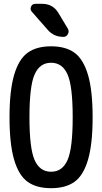

<svg xmlns="http://www.w3.org/2000/svg" viewBox="-20 -985 540 1015"><path d="M336.9 -591.8Q309.6 -653.3 250 -653.3Q190.4 -653.3 163.1 -591.8Q135.7 -530.3 135.7 -365.2Q135.7 -200.2 163.1 -138.7Q190.4 -77.1 250 -77.1Q309.6 -77.1 336.9 -138.7Q364.3 -200.2 364.3 -365.2Q364.3 -530.3 336.9 -591.8ZM374 -23.9Q327.1 9.8 250 9.8Q172.9 9.8 126 -23.9Q79.1 -57.6 54.7 -140.6Q30.3 -223.6 30.3 -364.7Q30.3 -505.9 54.7 -588.9Q79.1 -671.9 126 -706.1Q172.9 -740.2 250 -740.2Q327.1 -740.2 374 -706.1Q420.9 -671.9 445.3 -588.9Q469.7 -505.9 469.7 -364.7Q469.7 -223.6 445.3 -140.6Q420.9 -57.6 374 -23.9ZM203.1 -964.8Q259.8 -964.8 289.1 -916L338.9 -833Q346.7 -819.3 338.9 -804.7Q331.1 -790 315.4 -790Q264.6 -790 232.4 -827.1L148.4 -922.9Q137.7 -934.6 144 -949.7Q150.4 -964.8 167 -964.8Z"/></svg>

Font: Rounded Mgen+ 1mn medium
Style: Regular
Weight: 500
Designer: [Source Han Sans]
Ryoko NISHIZUKA  (kana & ideographs); Paul D. Hunt (Latin, Greek & Cyrillic); Wenlong ZHANG  (bopomofo
Version: Version 1.059.20150602